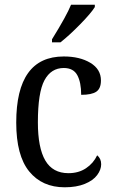

<svg xmlns="http://www.w3.org/2000/svg" viewBox="-20 -786 485 816"><path d="M49 -265Q49 -546 251 -546Q319 -546 364 -519Q409 -492 409 -444Q409 -410 389.5 -396.5Q370 -383 325 -383Q325 -436 308.5 -466.5Q292 -497 251 -497Q197 -497 169 -445Q141 -393 141 -266Q141 -158 172.5 -104Q204 -50 271 -50Q314 -50 345.5 -71Q377 -92 393 -126Q410 -112 410 -88Q410 -65 393 -42Q376 -19 340.5 -4.5Q305 10 255 10Q159 10 104 -57.5Q49 -125 49 -265ZM201 -619Q263 -719 282 -766H383V-756Q367 -730 321 -683Q275 -636 237 -606H201Z"/></svg>

Font: Noto Serif Narrow
Style: Regular
Weight: 400
Width: 4
Designer: Monotype Design Team
Foundry: Monotype Imaging Inc.
Version: Version 1.001